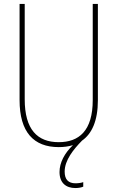

<svg xmlns="http://www.w3.org/2000/svg" viewBox="-20 -734 594 971"><path d="M307 134C307 76 352 21 395 -23C444 -57 475 -122 475 -227V-714H449V-228C449 -72 379 -15 277 -15C169 -15 105 -79 105 -232V-714H79V-228C79 -66 150 10 277 10C302 10 326 7 349 0C306 41 281 89 281 136C281 192 315 217 361 217C378 217 392 214 401 210V187C394 190 378 193 362 193C325 193 307 173 307 134Z"/></svg>

Font: Noto Sans Ethiopic Condensed Thin
Style: Regular
Weight: 100
Width: 3
Designer: Monotype Design Team
Foundry: Monotype Imaging Inc.
Version: Version 2.102